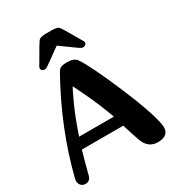

<svg xmlns="http://www.w3.org/2000/svg" viewBox="-213 -1044 1074 1172"><g transform="rotate(-30 324.0 -458.0)"><path d="M397.9 -270Q359.9 -375 316.9 -465.1Q273.9 -555.2 273.4 -555.2Q270.5 -555.2 238.3 -486.8Q194.3 -393.6 152.8 -270ZM522.5 -388.7Q609.4 -184.6 627.9 -85.9Q630.4 -72.8 630.4 -62Q630.4 0 553.7 0Q486.8 0 460.9 -68.8Q446.3 -107.4 419.9 -193.4H128.4Q105.5 -116.7 85 -34.2Q76.2 -0.5 42.5 -0.5Q20 -0.5 8.3 -19Q1 -30.8 1 -44.4Q1 -52.2 3.4 -60.5Q79.6 -367.2 247.1 -667.5Q258.8 -689 272.9 -694.8Q287.1 -700.7 316.9 -700.7Q364.7 -700.7 383.3 -674.3Q429.2 -607.9 522.5 -388.7ZM340.8 -916Q361.3 -914.6 370.6 -911.1Q380.4 -907.7 385.3 -900.9Q390.6 -894 403.3 -873L456.1 -782.7Q471.7 -759.8 471.7 -750Q471.7 -741.2 464.4 -735.4Q457.5 -730 447.8 -730Q441.4 -730 434.6 -733.4Q427.7 -736.8 422.4 -740.7L406.2 -752L312.5 -819.8L218.3 -752L202.1 -740.7Q196.8 -736.8 189.9 -733.4Q183.1 -730 176.8 -730Q167 -730 160.2 -735.4Q152.8 -741.2 152.8 -750Q152.8 -759.8 168.5 -782.7L221.2 -873Q233.9 -894 239.3 -900.9Q244.1 -907.7 253.9 -911.1Q263.2 -914.6 283.7 -916Z"/></g></svg>

Font: inglobal
Style: Bold
Weight: 700
Designer: Andrey Kochetov, Denis Davydov, Evgeny Yurtaev
Foundry: inglobal.ru
Version: Version 1.00 September 25, 2014, initial release